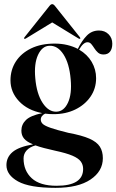

<svg xmlns="http://www.w3.org/2000/svg" viewBox="-20 -659 561 925"><path d="M309.5 -19Q374.5 -7 410.8 9Q447 25 461.2 47.8Q475.5 70.5 475.5 103Q475.5 166 416 206Q356.5 246 247.5 246Q122.5 246 66.8 215Q11 184 11 136.5Q11 98.5 40.5 73.5Q70 48.5 139 36.5Q108.5 24 95.8 8.5Q83 -7 83 -29.5Q83 -59.5 105.2 -81Q127.5 -102.5 183.5 -114Q113 -127.5 71.8 -171.2Q30.5 -215 30.5 -272Q30.5 -322.5 56.2 -362.5Q82 -402.5 129.8 -425.8Q177.5 -449 243.5 -449Q276 -449 304 -442.2Q332 -435.5 355 -423.5Q374 -462.5 398 -487.2Q422 -512 457 -512Q485 -512 503 -494Q521 -476 521 -448.5Q521 -424 510.2 -410.2Q499.5 -396.5 479 -396.5Q462.5 -396.5 452.2 -405.5Q442 -414.5 434.8 -426Q427.5 -437.5 420 -446.5Q412.5 -455.5 401.5 -455.5Q381.5 -455.5 361 -420Q400.5 -397 421.8 -360.8Q443 -324.5 443 -282.5Q443 -232.5 416 -193.2Q389 -154 342.8 -131.5Q296.5 -109 238.5 -109Q217.5 -109 197.5 -111.5Q188.5 -107.5 182.5 -100Q176.5 -92.5 176.5 -83Q176.5 -71 186 -62Q195.5 -53 224 -43Q252.5 -33 309.5 -19ZM217.5 -438.5Q183 -437 163.2 -394.5Q143.5 -352 150 -282Q156.5 -207 185.5 -163Q214.5 -119 253 -121Q288 -122.5 307.5 -164.5Q327 -206.5 320.5 -277Q314 -353.5 285.8 -397Q257.5 -440.5 217.5 -438.5ZM93.5 104Q93.5 163.5 133 199.8Q172.5 236 252.5 236Q380.5 236 380.5 155Q380.5 134.5 369.2 119Q358 103.5 328.8 91Q299.5 78.5 245.5 67Q216 60.5 192.2 54.2Q168.5 48 151 41.5Q122.5 49.5 108 66Q93.5 82.5 93.5 104ZM104.5 -473.5Q99.5 -470.5 97 -472.5Q94.5 -475 98 -479.5L218 -630Q225 -639 231.5 -639Q238 -639 245 -630L365 -479.5Q368.5 -474.5 366 -472.5Q364 -470.5 358.5 -473.5L231.5 -551Z"/></svg>

Font: Fraunces 144pt S000 SemiBold
Style: Regular
Weight: 600
Version: Version 1.000; ttfautohint (v1.8.3)